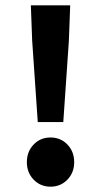

<svg xmlns="http://www.w3.org/2000/svg" viewBox="-20 -690 380 722"><path d="M122 -231 101 -537 96 -670H244L239 -537L218 -231ZM170 12Q132 12 106.5 -14.5Q81 -41 81 -80Q81 -120 106.5 -146.5Q132 -173 170 -173Q208 -173 233.5 -146.5Q259 -120 259 -80Q259 -41 233.5 -14.5Q208 12 170 12Z"/></svg>

Font: Font
Style: ¶
Weight: 700
Designer: Paul D. Hunt
Foundry: Adobe Systems Incorporated
Version: Version 3.000